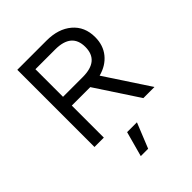

<svg xmlns="http://www.w3.org/2000/svg" viewBox="-248 -792 1161 1161"><g transform="rotate(-45 332.5 -211.5)"><path d="M435 -283 621 0H526L346 -274H188V0H108V-660H358Q459 -660 520 -608Q581 -556 581 -467Q581 -397 542 -349Q503 -301 435 -283ZM188 -585V-349H357Q497 -349 497 -467Q497 -585 357 -585ZM267 237 311 76H395L330 237Z"/></g></svg>

Font: Work Sans
Style: Regular
Weight: 400
Designer: Wei Huang
Foundry: Wei Huang
Version: Version 1.032;PS 001.032;hotconv 1.0.70;makeotf.lib2.5.58329